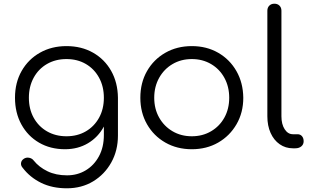

<svg xmlns="http://www.w3.org/2000/svg" viewBox="-20 -801 1676 1037"><path d="M331 5Q252 5 191 -30.5Q130 -66 95.5 -129Q61 -192 61 -273Q61 -355 97 -418Q133 -481 196 -516.5Q259 -552 339 -552Q420 -552 482.5 -516.5Q545 -481 580.5 -418Q616 -355 617 -273L572 -249Q572 -175 541 -117.5Q510 -60 455.5 -27.5Q401 5 331 5ZM341 216Q262 216 202 186.5Q142 157 103 106Q92 94 93.5 80Q95 66 108 57Q121 48 137 51Q153 54 162 66Q191 102 236.5 124Q282 146 342 146Q398 146 443 119Q488 92 514.5 43Q541 -6 541 -72V-224L570 -282L617 -273V-69Q617 12 581 76.5Q545 141 483 178.5Q421 216 341 216ZM339 -65Q398 -65 443.5 -91.5Q489 -118 515 -165Q541 -212 541 -273Q541 -334 515 -381.5Q489 -429 443.5 -455.5Q398 -482 339 -482Q280 -482 234 -455.5Q188 -429 162 -381.5Q136 -334 136 -273Q136 -212 162 -165Q188 -118 234 -91.5Q280 -65 339 -65Z M1016 5Q936 5 873 -31Q810 -67 774 -130Q738 -193 738 -273Q738 -354 774 -417Q810 -480 873 -516Q936 -552 1016 -552Q1096 -552 1158.5 -516Q1221 -480 1257 -417Q1293 -354 1294 -273Q1294 -193 1257.5 -130Q1221 -67 1158.5 -31Q1096 5 1016 5ZM1016 -65Q1074 -65 1120 -92Q1166 -119 1192 -166Q1218 -213 1218 -273Q1218 -333 1192 -380.5Q1166 -428 1120 -455Q1074 -482 1016 -482Q958 -482 912 -455Q866 -428 839.5 -380.5Q813 -333 813 -273Q813 -213 839.5 -166Q866 -119 912 -92Q958 -65 1016 -65Z M1562 0Q1522 0 1490.5 -22Q1459 -44 1441.5 -83Q1424 -122 1424 -173V-743Q1424 -760 1434.5 -770.5Q1445 -781 1462 -781Q1479 -781 1489.5 -770.5Q1500 -760 1500 -743V-173Q1500 -130 1517.5 -103Q1535 -76 1562 -76H1587Q1602 -76 1611 -65.5Q1620 -55 1620 -38Q1620 -21 1607.5 -10.5Q1595 0 1575 0Z"/></svg>

Font: Comfortaa
Style: Regular
Weight: 400
Designer: Johan Aakerlund
Foundry: Johan Aakerlund
Version: Version 3.104; ttfautohint (v1.8.1.43-b0c9)